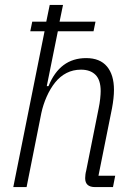

<svg xmlns="http://www.w3.org/2000/svg" viewBox="-20 -760 542 780"><path d="M161 -633H103L111 -672H168L182 -740H236L222 -672H368L360 -633H215L170 -410H177Q223 -524 330 -524Q386 -524 414.5 -490Q443 -456 443 -395Q443 -363 435 -320L380 -46H448L439 0H366Q326 0 326 -36Q326 -42 327 -50.5Q328 -59 330 -66L381 -321Q385 -340 387 -359Q389 -378 389 -390Q389 -435 368 -456Q347 -477 309 -477Q277 -477 250.5 -463.5Q224 -450 204 -425Q184 -400 169.5 -367Q155 -334 148 -301L88 0H34Z"/></svg>

Font: IBM Plex Sans Cond Light
Style: Italic
Weight: 300
Width: 3
Italic angle: -11°
Designer: Mike Abbink, Paul van der Laan, Pieter van Rosmalen
Foundry: Bold Monday
Version: Version 1.3